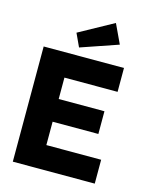

<svg xmlns="http://www.w3.org/2000/svg" viewBox="-136 -1035 916 1127"><g transform="rotate(15 322.5 -471.5)"><path d="M52 0V-700H540V-555H217V-425H495V-287H217V-145H550V0ZM254 -748 217 -828 426 -943 481 -826Z"/></g></svg>

Font: Our Lexend
Style: Bold
Weight: 700
Designer: Bonnie Shaver-Troup, Thomas Jockin
Foundry: Lexend
Version: Version 1.007